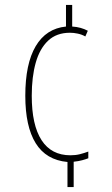

<svg xmlns="http://www.w3.org/2000/svg" viewBox="-20 -744 451 774"><path d="M271 -637Q289 -636 305 -631.5Q321 -627 334 -620L324 -597Q310 -605 293.5 -608.5Q277 -612 262 -612Q208 -612 174 -580Q140 -548 124 -491Q108 -434 108 -358Q108 -240 147.5 -179Q187 -118 264 -118Q285 -118 302.5 -122.5Q320 -127 336 -133V-106Q326 -102 311 -98Q296 -94 277 -92V10H252V-91Q166 -99 124 -166.5Q82 -234 82 -358Q82 -487 124 -558Q166 -629 246 -637V-724H271Z"/></svg>

Font: Noto Sans Lao Looped ExtraCondensed Thin
Style: Regular
Weight: 100
Width: 2
Designer: Mark Frömberg, Ben Mitchell
Foundry: The Fontpad Ltd
Version: Version 1.002; ttfautohint (v1.8.4.7-5d5b)